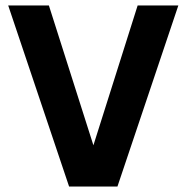

<svg xmlns="http://www.w3.org/2000/svg" viewBox="-20 -683 683 703"><path d="M233 0H410L633 -663H484L322 -151L159 -663H10Z"/></svg>

Font: Hejaz SemiBold
Style: Regular
Weight: 600
Designer: Bandar Raffah (Arabic) and Santiago Orozco (Latin)
Foundry: Caramella and Typemade
Version: Version 1.010;hotconv 1.0.109;makeotfexe 2.5.65596